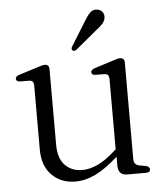

<svg xmlns="http://www.w3.org/2000/svg" viewBox="-49 -694 636 748"><g transform="rotate(-5 268.5 -320.0)"><path d="M88.5 -126.5V-377Q88.5 -395.5 73 -397L32.5 -397.5Q19.5 -399 19.5 -409Q19.5 -418.5 34.5 -423.5L107.5 -446.5Q128.5 -453.5 136 -453.5Q153.5 -453.5 153.5 -435V-139.5Q153.5 -86 179.5 -59.2Q205.5 -32.5 247.5 -32.5Q275.5 -32.5 307 -47Q338.5 -61.5 374.5 -94L383 -101.5V-377Q383 -395.5 367.5 -397L327.5 -397.5Q314.5 -399 314.5 -409Q314.5 -418.5 329.5 -423.5L402 -446.5Q412 -450 418.8 -451.8Q425.5 -453.5 430.5 -453.5Q448 -453.5 448 -435V-57.5Q448 -35.5 469 -31L495 -26.5Q509.5 -22.5 509.5 -12.5Q509.5 0 493 0H419Q384 0 384 -38V-72.5Q336 -29 295.8 -9.5Q255.5 10 217 10Q160.5 10 124.5 -26Q88.5 -62 88.5 -126.5ZM305.5 -606.5Q318 -628 329.8 -640.2Q341.5 -652.5 358 -650Q372 -648.5 379 -638.5Q386 -628.5 384.5 -616.5Q383 -603.5 373 -592.5Q363 -581.5 348 -570.5L263.5 -500.5Q254.5 -495 249 -500.5Q243 -505.5 249.5 -516Z"/></g></svg>

Font: Fraunces 72pt S050 Light
Style: Regular
Weight: 300
Version: Version 1.000; ttfautohint (v1.8.3)